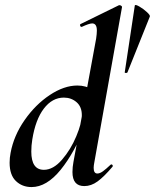

<svg xmlns="http://www.w3.org/2000/svg" viewBox="-20 -746 628 779"><path d="M19 -86Q19 -106 23 -126Q36 -196 80 -259Q124 -322 182 -360.5Q240 -399 294 -399Q329 -399 353.5 -382Q378 -365 380 -332L330 -246Q283 -127 226 -57Q169 13 108 13Q70 13 44.5 -11.5Q19 -36 19 -86ZM312 -279Q312 -313 290.5 -331.5Q269 -350 239 -350Q192 -350 158 -305.5Q124 -261 111 -180Q107 -156 107 -131Q107 -57 158 -57Q196 -57 231.5 -98Q267 -139 289.5 -193Q312 -247 312 -279ZM274 -48Q274 -68 278 -89L370 -589Q373 -609 373 -622Q373 -651 354 -651Q342 -651 312 -637H311Q306 -637 305 -642.5Q304 -648 308 -649L463 -725H465Q469 -725 472.5 -722Q476 -719 475 -717L363 -89Q360 -74 360 -65Q360 -42 375 -42Q385 -42 397.5 -51Q410 -60 428 -77Q430 -79 432 -79Q435 -79 437 -75.5Q439 -72 436 -69Q402 -29 376 -10Q350 9 322 9Q274 9 274 -48ZM588 -679 497 -452Q496 -450 491 -450Q486 -450 486 -452L527 -724Q529 -729 545.5 -719.5Q562 -710 576 -697Q590 -684 588 -679Z"/></svg>

Font: Cormorant Garamond
Style: Bold Italic
Weight: 700
Italic angle: -10°
Designer: Christian Thalmann (Catharsis Fonts)
Foundry: Catharsis Fonts
Version: Version 4.000